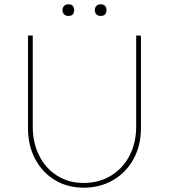

<svg xmlns="http://www.w3.org/2000/svg" viewBox="-20 -865 784 891"><path d="M110 -269V-700H132V-278Q132 -202 162 -142.5Q192 -83 245.5 -49.5Q299 -16 368 -16Q439 -16 494.5 -49.5Q550 -83 581 -142.5Q612 -202 612 -278V-700H634V-269Q634 -190 600 -127.5Q566 -65 505.5 -29.5Q445 6 368 6Q293 6 234.5 -29.5Q176 -65 143 -127.5Q110 -190 110 -269ZM420 -818Q420 -830 427.5 -837.5Q435 -845 447 -845Q461 -845 467.5 -838Q474 -831 474 -818Q474 -805 467.5 -798Q461 -791 447 -791Q435 -791 427.5 -798.5Q420 -806 420 -818ZM270 -818Q270 -830 277.5 -837.5Q285 -845 297 -845Q311 -845 317.5 -838Q324 -831 324 -818Q324 -805 317.5 -798Q311 -791 297 -791Q285 -791 277.5 -798.5Q270 -806 270 -818Z"/></svg>

Font: Easer Grotesk Variable
Style: Regular
Weight: 400
Designer: Boardeaser, Bonnie Shaver-Troup, Thomas Jockin
Foundry: Lexend
Version: Version 1.001;Glyphs 3.1.2 (3151)